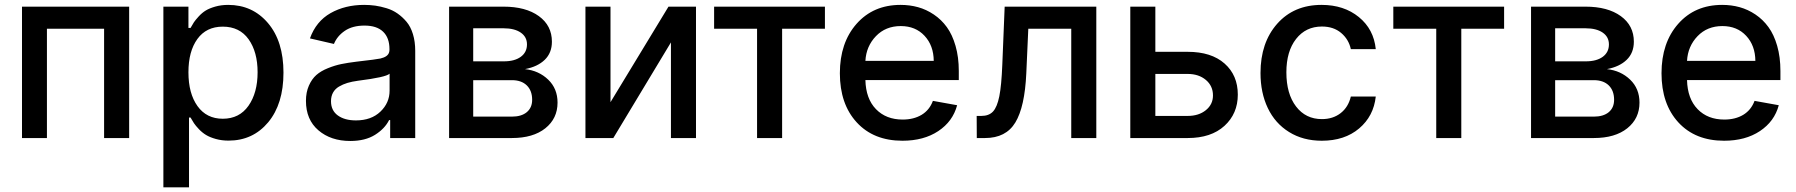

<svg xmlns="http://www.w3.org/2000/svg" viewBox="-20 -573 7457 797"><path d="M71.3 0V-545.4H516.1V0H412.1V-453.6H174.8V0Z M658.2 204.6V-545.4H762.2V-457H771Q778.8 -471.2 784.9 -480.5Q791 -489.7 804.9 -504.9Q818.8 -520 834 -529.3Q849.1 -538.6 873.8 -545.7Q898.4 -552.7 927.2 -552.7Q1028.3 -552.7 1092.5 -477.1Q1156.7 -401.4 1156.7 -271.5Q1156.7 -141.6 1093.3 -65.4Q1029.8 10.7 928.7 10.7Q900.4 10.7 876 3.9Q851.6 -2.9 835.7 -12.5Q819.8 -22 805.9 -36.6Q792 -51.3 785.2 -61.5Q778.3 -71.8 771 -85H764.6V204.6ZM762.2 -272.9Q762.2 -185.1 799.8 -132.6Q837.4 -80.1 904.8 -80.1Q973.6 -80.1 1011.5 -134Q1049.3 -188 1049.3 -272.9Q1049.3 -357.4 1012 -409.9Q974.6 -462.4 904.8 -462.4Q836.4 -462.4 799.3 -411.1Q762.2 -359.9 762.2 -272.9Z M1434.1 12.2Q1353.5 12.2 1301.8 -32Q1250 -76.2 1250 -154.3Q1250 -189.9 1262.2 -217.5Q1274.4 -245.1 1293.2 -261.7Q1312 -278.3 1341.3 -290Q1370.6 -301.8 1397 -307.1Q1423.3 -312.5 1459 -316.9Q1544.9 -326.7 1559.1 -330.1Q1590.3 -337.4 1595.2 -356Q1596.7 -360.4 1596.7 -366.7V-369.1Q1596.7 -416 1570.3 -441.4Q1543.9 -466.8 1493.2 -466.8Q1443.4 -466.8 1411.4 -445.1Q1379.4 -423.3 1366.2 -390.6L1266.6 -413.6Q1292 -484.4 1352.3 -518.6Q1412.6 -552.7 1491.7 -552.7Q1515.1 -552.7 1537.6 -549.6Q1560.1 -546.4 1585 -538.8Q1609.9 -531.2 1630.4 -516.8Q1650.9 -502.4 1667.7 -482.4Q1684.6 -462.4 1694.1 -431.4Q1703.6 -400.4 1703.6 -362.3V0H1599.6V-74.7H1595.2Q1577.6 -39.1 1536.9 -13.4Q1496.1 12.2 1434.1 12.2ZM1457.5 -73.2Q1521 -73.2 1559.1 -109.6Q1597.2 -146 1597.2 -196.8V-267.1Q1582.5 -252.4 1465.8 -237.8Q1440.9 -234.4 1422.1 -228.8Q1403.3 -223.1 1387.2 -213.6Q1371.1 -204.1 1362.5 -188.7Q1354 -173.3 1354 -152.8Q1354 -114.3 1382.3 -93.8Q1410.6 -73.2 1457.5 -73.2Z M1844.2 0V-545.4H2070.3Q2162.6 -545.4 2216.8 -506.1Q2271 -466.8 2271 -399.9Q2271 -353.5 2241.2 -324.7Q2211.4 -295.9 2159.2 -286.1Q2216.8 -279.8 2255.6 -242.4Q2294.4 -205.1 2294.4 -147Q2294.4 -81.1 2243.7 -40.5Q2192.9 0 2105 0ZM1944.3 -318.4H2071.8Q2116.2 -318.4 2141.8 -337.2Q2167.5 -356 2167.5 -388.7Q2167.5 -419.9 2141.6 -437.7Q2115.7 -455.6 2070.3 -455.6H1944.3ZM1944.3 -88.9H2105Q2144.5 -88.9 2166.7 -107.4Q2189 -126 2189 -158.7Q2189 -196.8 2166.7 -218.5Q2144.5 -240.2 2105 -240.2H1944.3Z M2514.2 -148.9 2754.9 -545.4H2869.1V0H2765.1V-397L2525.9 0H2410.2V-545.4H2514.2Z M2944.3 -453.6V-545.4H3404.3V-453.6H3226.6V0H3122.6V-453.6Z M3726.1 11.2Q3606.4 11.2 3536.4 -64.9Q3466.3 -141.1 3466.3 -269Q3466.3 -395.5 3535.6 -474.1Q3605 -552.7 3718.3 -552.7Q3756.3 -552.7 3790.8 -543.2Q3825.2 -533.7 3856.4 -512.7Q3887.7 -491.7 3910.4 -460.4Q3933.1 -429.2 3946.5 -382.6Q3960 -335.9 3960 -278.3V-240.7H3572.3Q3574.2 -163.1 3616.2 -119.9Q3658.2 -76.7 3727.1 -76.7Q3772.9 -76.7 3805.7 -96.4Q3838.4 -116.2 3852.5 -154.3L3953.1 -136.2Q3935.1 -68.8 3874.8 -28.8Q3814.5 11.2 3726.1 11.2ZM3572.3 -320.3H3856Q3855.5 -383.8 3817.9 -424.3Q3780.3 -464.8 3719.2 -464.8Q3656.2 -464.8 3616 -422.9Q3575.7 -380.9 3572.3 -320.3Z M4034.7 0 4034.2 -91.8H4053.7Q4085 -91.8 4102.1 -110.1Q4119.1 -128.4 4128.2 -173.3Q4137.2 -218.3 4140.6 -304.2L4150.4 -545.4H4530.8V0H4426.8V-453.6H4248.5L4240.2 -268.6Q4233.9 -129.4 4194.8 -64.7Q4155.8 0 4068.8 0Z M4775.9 -357.9H4910.2Q5008.3 -357.9 5063.2 -309.3Q5118.2 -260.7 5118.2 -180.2Q5118.2 -101.1 5062.7 -50.5Q5007.3 0 4910.2 0H4671.9V-545.4H4775.9ZM4775.9 -266.1V-91.8H4910.2Q4956.1 -91.8 4985.6 -115.7Q5015.1 -139.6 5015.1 -176.8Q5015.1 -216.3 4985.6 -241.2Q4956.1 -266.1 4910.2 -266.1Z M5466.8 11.2Q5389.2 11.2 5331.1 -24.9Q5272.9 -61 5242.7 -124.5Q5212.4 -188 5212.4 -270Q5212.4 -396 5281.7 -474.4Q5351.1 -552.7 5465.8 -552.7Q5558.6 -552.7 5620.6 -502.2Q5682.6 -451.7 5690.9 -369.1H5587.4Q5578.6 -409.7 5547.1 -436.3Q5515.6 -462.9 5467.3 -462.9Q5400.4 -462.9 5360.1 -411.4Q5319.8 -359.9 5319.8 -272.9Q5319.8 -183.6 5359.9 -131.1Q5399.9 -78.6 5467.3 -78.6Q5513.2 -78.6 5545.2 -103.5Q5577.1 -128.4 5587.4 -172.4H5690.9Q5682.1 -90.8 5621.8 -39.8Q5561.5 11.2 5466.8 11.2Z M5763.7 -453.6V-545.4H6223.6V-453.6H6045.9V0H5941.9V-453.6Z M6335.4 0V-545.4H6561.5Q6653.8 -545.4 6708 -506.1Q6762.2 -466.8 6762.2 -399.9Q6762.2 -353.5 6732.4 -324.7Q6702.6 -295.9 6650.4 -286.1Q6708 -279.8 6746.8 -242.4Q6785.6 -205.1 6785.6 -147Q6785.6 -81.1 6734.9 -40.5Q6684.1 0 6596.2 0ZM6435.5 -318.4H6563Q6607.4 -318.4 6633.1 -337.2Q6658.7 -356 6658.7 -388.7Q6658.7 -419.9 6632.8 -437.7Q6606.9 -455.6 6561.5 -455.6H6435.5ZM6435.5 -88.9H6596.2Q6635.7 -88.9 6658 -107.4Q6680.2 -126 6680.2 -158.7Q6680.2 -196.8 6658 -218.5Q6635.7 -240.2 6596.2 -240.2H6435.5Z M7136.7 11.2Q7017.1 11.2 6947 -64.9Q6877 -141.1 6877 -269Q6877 -395.5 6946.3 -474.1Q7015.6 -552.7 7128.9 -552.7Q7167 -552.7 7201.4 -543.2Q7235.8 -533.7 7267.1 -512.7Q7298.3 -491.7 7321 -460.4Q7343.8 -429.2 7357.2 -382.6Q7370.6 -335.9 7370.6 -278.3V-240.7H6982.9Q6984.9 -163.1 7026.9 -119.9Q7068.8 -76.7 7137.7 -76.7Q7183.6 -76.7 7216.3 -96.4Q7249 -116.2 7263.2 -154.3L7363.8 -136.2Q7345.7 -68.8 7285.4 -28.8Q7225.1 11.2 7136.7 11.2ZM6982.9 -320.3H7266.6Q7266.1 -383.8 7228.5 -424.3Q7190.9 -464.8 7129.9 -464.8Q7066.9 -464.8 7026.6 -422.9Q6986.3 -380.9 6982.9 -320.3Z"/></svg>

Font: Interop Med
Style: Regular
Weight: 500
Designer: Rasmus Andersson, Google, Jang Haemin
Foundry: jhaemin
Version: Version 1.007